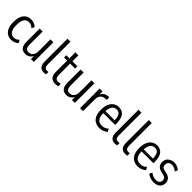

<svg xmlns="http://www.w3.org/2000/svg" viewBox="301 -2033 3369 3369"><g transform="rotate(45 1985.5 -348.0)"><path d="M233.9 8.9Q172.7 8.9 129.6 -20.5Q86.4 -50 63.8 -106.6Q41.2 -163.2 41.2 -244.2Q41.2 -324.2 63.8 -380.3Q86.4 -436.3 129.6 -465.8Q172.7 -495.3 233.2 -495.3Q273.2 -495.3 308.4 -481.1Q343.7 -466.9 368.9 -440.6L342.1 -387.1Q320.8 -410 295.1 -422.1Q269.4 -434.2 238.7 -434.2Q178.3 -434.2 147.5 -387Q116.6 -339.8 116.6 -242.4Q116.6 -147.5 148 -99.9Q179.3 -52.2 238.4 -52.2Q268.9 -52.2 294.7 -64.4Q320.5 -76.6 341.3 -99L368.9 -45.8Q343.7 -19.7 308 -5.4Q272.4 8.9 233.9 8.9Z M582.9 8.9Q542 8.9 512.1 -8.1Q482.2 -25.2 465.9 -62.6Q449.6 -100.1 449.6 -158.9V-486.3H523.3V-164.7Q523.3 -120.9 533.4 -96.5Q543.6 -72.1 561.8 -62.4Q580 -52.7 604.1 -52.7Q636 -52.7 661.4 -68Q686.9 -83.3 702 -111.8Q717.1 -140.4 717.1 -181.1V-486.3H790.8V0H719.3V-95.2H727.5Q712.3 -49.2 674.8 -20.1Q637.3 8.9 582.9 8.9Z M1046 8.9Q982.1 8.9 951.5 -28.3Q920.8 -65.6 920.8 -144.7V-705H994.5V-147.1Q994.5 -121.6 999.5 -100.3Q1004.5 -79 1019.5 -66.5Q1034.5 -54 1062.3 -54Q1072.3 -54 1083 -55.4Q1093.6 -56.8 1098.1 -58.8L1096.6 2.3Q1080.1 5.5 1068.6 7.2Q1057 8.9 1046 8.9Z M1329.7 8.9Q1259 8.9 1223.5 -29.3Q1188 -67.6 1188 -148.6V-429.4H1111.2V-486.3H1188V-635H1261.7V-486.3H1385.3V-429.4H1261.7V-156.2Q1261.7 -99.8 1280.6 -76.9Q1299.5 -54 1340.4 -54Q1353.5 -54 1366.7 -57.4Q1380 -60.8 1390.4 -64.5L1403.4 -8.4Q1392.2 -1.5 1371.1 3.7Q1350 8.9 1329.7 8.9Z M1599.9 8.9Q1559 8.9 1529.1 -8.1Q1499.2 -25.2 1482.9 -62.6Q1466.6 -100.1 1466.6 -158.9V-486.3H1540.3V-164.7Q1540.3 -120.9 1550.4 -96.5Q1560.6 -72.1 1578.8 -62.4Q1597 -52.7 1621.1 -52.7Q1653 -52.7 1678.4 -68Q1703.9 -83.3 1719 -111.8Q1734.1 -140.4 1734.1 -181.1V-486.3H1807.8V0H1736.3V-95.2H1744.5Q1729.3 -49.2 1691.8 -20.1Q1654.3 8.9 1599.9 8.9Z M1937.8 0V-486.3H2009.8V-378.5H2001.8Q2015.2 -432.9 2047.4 -461.4Q2079.6 -489.8 2138.7 -496.3L2164 -498.8L2169.1 -435.2L2122.9 -430.8Q2071 -425.3 2041.7 -388.8Q2012.5 -352.3 2012.5 -286.6V0Z M2422.6 8.9Q2359.4 8.9 2313.1 -18.2Q2266.8 -45.4 2241.5 -100.7Q2216.2 -156.1 2216.2 -241.6Q2216.2 -320.9 2239.9 -377.2Q2263.5 -433.6 2307.3 -464.4Q2351 -495.3 2409.8 -495.3Q2466.1 -495.3 2504.3 -468.8Q2542.6 -442.4 2562.1 -390.5Q2581.6 -338.5 2581.6 -262.6V-226.6H2273.9V-278.5H2531.4L2517.7 -264.3Q2517.7 -358.4 2491.2 -398.8Q2464.7 -439.1 2410.5 -439.1Q2372.1 -439.1 2344.7 -417.7Q2317.2 -396.3 2302.4 -354.4Q2287.6 -312.6 2287.6 -248.9V-233.6Q2287.6 -169.2 2303.4 -129.1Q2319.2 -89.1 2349.6 -70.3Q2380 -51.5 2424.5 -51.5Q2458.3 -51.5 2490.3 -63.3Q2522.2 -75.1 2549.3 -101.5L2576.2 -49.7Q2545.3 -20.9 2505.8 -6Q2466.3 8.9 2422.6 8.9Z M2809 8.9Q2745.1 8.9 2714.5 -28.3Q2683.8 -65.6 2683.8 -144.7V-705H2757.5V-147.1Q2757.5 -121.6 2762.5 -100.3Q2767.5 -79 2782.5 -66.5Q2797.5 -54 2825.3 -54Q2835.3 -54 2846 -55.4Q2856.6 -56.8 2861.1 -58.8L2859.6 2.3Q2843.1 5.5 2831.6 7.2Q2820 8.9 2809 8.9Z M3064 8.9Q3000.1 8.9 2969.5 -28.3Q2938.8 -65.6 2938.8 -144.7V-705H3012.5V-147.1Q3012.5 -121.6 3017.5 -100.3Q3022.5 -79 3037.5 -66.5Q3052.5 -54 3080.3 -54Q3090.3 -54 3101 -55.4Q3111.6 -56.8 3116.1 -58.8L3114.6 2.3Q3098.1 5.5 3086.6 7.2Q3075 8.9 3064 8.9Z M3372.6 8.9Q3309.4 8.9 3263.1 -18.2Q3216.8 -45.4 3191.5 -100.7Q3166.2 -156.1 3166.2 -241.6Q3166.2 -320.9 3189.9 -377.2Q3213.5 -433.6 3257.3 -464.4Q3301 -495.3 3359.8 -495.3Q3416.1 -495.3 3454.3 -468.8Q3492.6 -442.4 3512.1 -390.5Q3531.6 -338.5 3531.6 -262.6V-226.6H3223.9V-278.5H3481.4L3467.7 -264.3Q3467.7 -358.4 3441.2 -398.8Q3414.7 -439.1 3360.5 -439.1Q3322.1 -439.1 3294.7 -417.7Q3267.2 -396.3 3252.4 -354.4Q3237.6 -312.6 3237.6 -248.9V-233.6Q3237.6 -169.2 3253.4 -129.1Q3269.2 -89.1 3299.6 -70.3Q3330 -51.5 3374.5 -51.5Q3408.3 -51.5 3440.3 -63.3Q3472.2 -75.1 3499.3 -101.5L3526.2 -49.7Q3495.3 -20.9 3455.8 -6Q3416.3 8.9 3372.6 8.9Z M3772.9 8.9Q3741.1 8.9 3710.9 2.2Q3680.8 -4.5 3655.8 -16.6Q3630.8 -28.6 3610.8 -45.6L3634.7 -96.6Q3657.7 -80.2 3679.8 -69.4Q3701.9 -58.7 3724.6 -53.7Q3747.4 -48.7 3770.9 -48.7Q3813.1 -48.7 3837.4 -69.5Q3861.7 -90.4 3861.7 -127.3Q3861.7 -159.9 3844.7 -178.7Q3827.7 -197.6 3795.1 -205L3732.1 -219.5Q3679.4 -231.6 3651.7 -265.6Q3623.9 -299.7 3623.9 -348.2Q3623.9 -393.4 3644.3 -426Q3664.7 -458.6 3700.6 -477Q3736.5 -495.3 3783.4 -495.3Q3810.5 -495.3 3835.8 -488.8Q3861.1 -482.3 3883.3 -469.9Q3905.5 -457.5 3923.2 -439.2L3898 -388.5Q3880.9 -405.4 3862.1 -415.9Q3843.3 -426.4 3823.8 -432.2Q3804.4 -437.9 3784.4 -437.9Q3743 -437.9 3717.9 -415.6Q3692.7 -393.4 3692.7 -352.4Q3692.7 -323.3 3707.6 -303.6Q3722.4 -283.9 3755 -277L3818 -262.4Q3874.7 -249.8 3902.7 -215.5Q3930.6 -181.3 3930.6 -131.2Q3930.6 -89.2 3911.2 -57.4Q3891.8 -25.7 3856.4 -8.4Q3820.9 8.9 3772.9 8.9Z"/></g></svg>

Font: Nunito Sans 12pt ExtraLight Condensed
Style: Regular
Weight: 200
Width: 3
Version: Version 3.101;gftools[0.9.27]